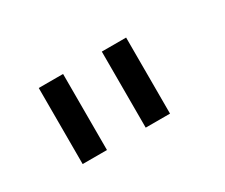

<svg xmlns="http://www.w3.org/2000/svg" viewBox="-48 -827 462 394"><g transform="rotate(-30 183.5 -630.0)"><path d="M60.1 -540V-720.2H117.7V-540ZM209.5 -540V-720.2H267.1V-540Z"/></g></svg>

Font: Manrope Light
Style: Regular
Weight: 300
Designer: Mikhail Sharanda
Foundry: Mikhail Sharanda
Version: Version 4.505;FEAKit 1.0